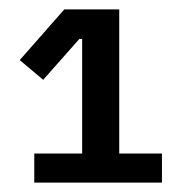

<svg xmlns="http://www.w3.org/2000/svg" viewBox="-20 -718 393 409"><path d="M53 -329V-391H155V-635H149L72 -548L22 -590L117 -698H234V-391H325V-329Z"/></svg>

Font: IBM Plex Sans KR Medium
Style: Regular
Weight: 500
Designer: Mike Abbink; Paul van der Laan; Pieter van Rosmalen; Wujin Sim; Chorong Kim; Dohee Lee;
Foundry: Sandoll Inc.
Version: Version 1.001